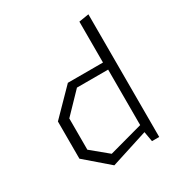

<svg xmlns="http://www.w3.org/2000/svg" viewBox="-180 -895 980 1037"><g transform="rotate(-30 310.0 -377.0)"><path d="M462.5 -68V-471.5L457.5 -487V-755L519.5 -765V0H474.5ZM481 -453H268L149 -329.5V-134.5L252 -49.5L481 -112V-68L233 11.5L87.5 -114V-346L238.5 -500H481Z"/></g></svg>

Font: Monaspace Krypton Var ExLight
Style: Regular
Weight: 200
Designer: Riley Cran and the Lettermatic Team
Version: Version 1.200 (Monaspace Krypton Var)